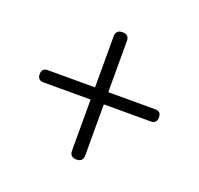

<svg xmlns="http://www.w3.org/2000/svg" viewBox="-93 -713 722 696"><g transform="rotate(20 267.5 -365.5)"><path d="M268 -120Q242 -120 242 -145V-342H60Q37 -342 37 -366Q37 -389 60 -389H139H242V-586Q242 -611 268 -611Q293 -611 293 -586V-389H474Q497 -389 497 -366Q497 -342 474 -342H293V-145Q293 -120 268 -120Z"/></g></svg>

Font: GenSenRounded TW L
Style: Regular
Weight: 300
Version: Version 1.501;PS 1;hotconv 16.6.51;makeotf.lib2.5.65220